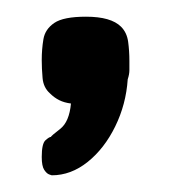

<svg xmlns="http://www.w3.org/2000/svg" viewBox="-20 -710 206 230"><path d="M42 -500Q42 -500 39 -501Q36 -502 33 -506.5Q30 -511 30 -522Q30 -538 34.5 -542Q39 -546 41 -546Q41 -547 52 -555.5Q63 -564 65 -586Q57 -587 51 -590Q45 -593 40 -598Q32 -605 31 -616.5Q30 -628 30 -638Q30 -651 32 -663Q34 -675 45 -682.5Q56 -690 83 -690Q113 -690 125 -678Q132 -671 133.5 -660Q135 -649 135 -637Q135 -631 135 -626Q135 -621 133 -615Q131 -585 118 -558.5Q105 -532 85 -516Q65 -500 42 -500Z"/></svg>

Font: Fredoka Light
Style: Regular
Weight: 400
Version: Version 2.001